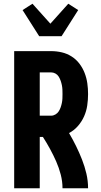

<svg xmlns="http://www.w3.org/2000/svg" viewBox="-20 -1009 540 1029"><path d="M56 0V-735H254Q283 -735 311 -728.5Q339 -722 363.5 -706.5Q388 -691 405.5 -668Q423 -645 433.5 -618Q444 -591 448 -562.5Q452 -534 452 -505Q452 -474 447.5 -443.5Q443 -413 430.5 -385Q418 -357 397.5 -333.5Q377 -310 350 -296Q370 -262 387.5 -226.5Q405 -191 419.5 -154Q434 -117 443 -78.5Q452 -40 452 0H315Q315 -37 305.5 -73.5Q296 -110 281 -144Q266 -178 248 -211Q230 -244 210 -275H193V0ZM254 -389Q266 -389 277 -395.5Q288 -402 294.5 -412Q301 -422 305 -433.5Q309 -445 311.5 -457Q314 -469 314.5 -481Q315 -493 315 -505Q315 -517 314.5 -529Q314 -541 311.5 -553Q309 -565 305 -576.5Q301 -588 294.5 -598.5Q288 -609 277 -615Q266 -621 254 -621H193V-389ZM190 -815 101 -955 154 -989 250 -882 346 -989 399 -955 310 -815Z"/></svg>

Font: Iosevka Curly Heavy
Style: Regular
Weight: 900
Monospace: yes
Designer: Belleve Invis
Foundry: Belleve Invis
Version: Version 22.1.2; ttfautohint (v1.8.4)